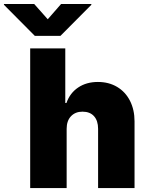

<svg xmlns="http://www.w3.org/2000/svg" viewBox="-103 -952 748 972"><path d="M234.4 0H49.8V-707H227.5V-430.7H233.4Q251 -481 292.7 -509Q334.5 -537.1 392.6 -537.1Q447.8 -537.1 490 -512Q532.2 -486.8 555.2 -441.4Q578.1 -396 578.1 -337.9V0H393.6V-299.8Q393.6 -340.8 373 -363.8Q352.5 -386.7 314.5 -386.7Q278.3 -386.7 256.3 -363.5Q234.4 -340.3 234.4 -299.8ZM138.7 -854.5 206.1 -931.6H359.4V-927.7L203.1 -770.5H73.2L-83 -927.7V-931.6H70.3Z"/></svg>

Font: Pretendard GOV Black
Style: Regular
Weight: 900
Designer: Base glyphs from Inter by Rasmus Andersson; Hangeul glyphs from Noto Sans CJK(Source Han Sans) by Jang Soo-young and Kan
Foundry: Kil Hyung-jin
Version: Version 1.309